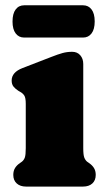

<svg xmlns="http://www.w3.org/2000/svg" viewBox="-20 -688 392 708"><path d="M287 -452V-142Q287 -116.5 290.8 -107Q294.5 -97.5 301 -92L308 -87Q320 -79 326.5 -68.5Q333 -58 333 -43Q333 -23 320.5 -11.5Q308 0 286 0H76Q54.5 0 41.8 -11.5Q29 -23 29 -43Q29 -58 35.5 -68.5Q42 -79 54 -87L61 -92Q68 -97.5 71.5 -107Q75 -116.5 75 -142V-305Q75 -327.5 69.5 -335.8Q64 -344 55 -349L48 -353Q37 -360 30 -368.5Q23 -377 23 -391Q23 -421.5 63 -437L169 -478Q194.5 -488 211 -492.5Q227.5 -497 246 -497Q265 -497 276 -484.2Q287 -471.5 287 -452ZM26.2 -608.5Q26.2 -638 37.8 -653.2Q49.3 -668.5 69.2 -668.5H286.3Q306.1 -668.5 317.6 -653.2Q329.2 -638 329.2 -609Q329.2 -580 317.6 -564.8Q306.1 -549.5 286.3 -549.5H69.2Q49.3 -549.5 37.8 -564.8Q26.2 -580 26.2 -608.5Z"/></svg>

Font: Fraunces 9pt SuperSoft Black
Style: Regular
Weight: 900
Version: Version 1.000;[b76b70a41]